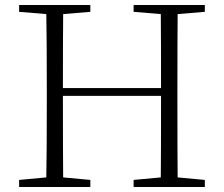

<svg xmlns="http://www.w3.org/2000/svg" viewBox="-20 -743 890 763"><path d="M686 -687Q685 -590 685 -390V-333Q685 -135 686 -38L794 -28V0H511V-28L619 -38Q620 -134 620 -362H230Q230 -134 231 -38L339 -28V0H56V-28L164 -38Q166 -135 166 -333V-390Q166 -589 164 -687L56 -696V-723H339V-696L231 -687Q230 -591 230 -393H620Q620 -590 619 -687L511 -696V-723H794V-696Z"/></svg>

Font: Source Han Serif SC ExtraLight
Style: Regular
Weight: 250
Designer: Ryoko NISHIZUKA  (kana & ideographs); Frank Grießhammer (Latin, Greek & Cyrillic); Wenlong ZHANG  (bopomofo); Sandoll Co
Foundry: Adobe Systems Incorporated
Version: Version 1.001 October 20, 2017